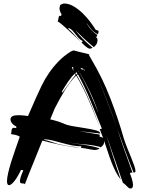

<svg xmlns="http://www.w3.org/2000/svg" viewBox="-20 -1005 814 1097"><path d="M556 -163 550 -166Q508 -177 461 -180Q414 -183 365 -193Q413 -183 459 -177.5Q505 -172 550 -157Q536 -148 520 -148Q501 -150 482.5 -154Q464 -158 443 -160Q443 -166 446 -169Q417 -169 388.5 -175Q360 -181 333 -188.5Q306 -196 280.5 -202.5Q255 -209 233 -209Q233 -206 232 -206Q258 -201 281 -192Q304 -183 333 -178Q361 -171 387.5 -168Q414 -165 440 -160Q398 -164 354.5 -172Q311 -180 269 -190L222 -202Q197 -138 171.5 -76.5Q146 -15 122 48Q120 44 115.5 43.5Q111 43 106.5 43Q102 43 98 40.5Q94 38 94 30Q94 22 98 7.5Q102 -7 113 -31Q111 -33 106.5 -33.5Q102 -34 100 -34Q80 8 61.5 30.5Q43 53 32 53Q20 53 20 30Q20 11 27 -18.5Q34 -48 44.5 -82Q55 -116 68 -152.5Q81 -189 93 -224Q82 -231 69.5 -234Q57 -237 42 -239Q45 -243 45 -249Q45 -255 46 -261Q47 -267 50 -271Q53 -275 61 -275Q63 -275 73 -273V-282Q57 -290 48.5 -301Q40 -312 40 -323Q40 -347 86 -347Q99 -347 112.5 -345.5Q126 -344 140 -342L186 -447Q201 -481 218.5 -517Q236 -553 260 -588Q284 -623 314.5 -654.5Q345 -686 385 -711L400 -717Q428 -710 445.5 -705.5Q463 -701 474 -699Q484 -695 490 -694H489L490 -691Q490 -690 489 -689L501 -668Q566 -559 611 -442Q656 -325 688 -212Q696 -187 707.5 -158.5Q719 -130 729.5 -104.5Q740 -79 747 -58.5Q754 -38 754 -29Q754 -22 751 -20.5Q748 -19 743 -19Q717 -84 694 -147Q671 -209 649 -272Q669 -209 691 -147Q714 -84 737 -19H730Q724 -19 722 -13Q724 -11 727 -2.5Q730 6 733 15.5Q736 25 738 35Q740 45 740 50Q740 72 727 72Q720 72 716 69Q712 66 707 61L697 51Q691 45 682 39L586 -237Q607 -172 627.5 -107Q648 -42 670 21Q654 2 640.5 -25Q627 -52 615.5 -82Q604 -112 594 -143.5Q584 -175 574 -203Q574 -201 574.5 -199.5Q575 -198 575 -196Q575 -180 565 -172ZM550 -267Q552 -267 556 -268.5Q560 -270 562 -270Q529 -353 496.5 -431Q464 -509 425 -581L419 -575L434 -548Q469 -484 497 -416Q525 -348 550 -276Q521 -354 487.5 -431.5Q454 -509 416 -572L412 -570Q378 -535 348.5 -486Q319 -437 293 -386L267 -323L284 -319Q299 -315 313.5 -310.5Q328 -306 339 -301Q361 -290 397 -284Q433 -278 467.5 -272.5Q502 -267 527.5 -260.5Q553 -254 553 -242L431 -256Q442 -254 458 -251.5Q474 -249 490.5 -246Q507 -243 523 -240.5Q539 -238 550 -236Q550 -233 549.5 -230.5Q549 -228 549 -226Q549 -224 551.5 -223.5Q554 -223 557.5 -222.5Q561 -222 564 -220Q567 -219 570 -214ZM333 -481Q335 -481 334.5 -478.5Q334 -476 335 -476Q337 -476 347 -490Q357 -504 370 -522Q383 -540 395 -556Q407 -572 412 -577L407 -584Q386 -564 368 -537Q350 -510 333 -481ZM434 -589Q466 -535 493 -476Q519 -418 542 -360Q523 -418 496 -476Q468 -535 435 -589ZM587 -439Q618 -359 648 -276Q620 -357 589 -436Q560 -514 522 -593Q558 -517 587 -439ZM440 -611Q453 -608 458 -605Q463 -602 465 -602L466 -605Q467 -605 462 -606Q457 -607 454 -608L456 -612L444 -616ZM391 -621 399 -600 398 -621Q396 -621 393.5 -622Q391 -623 389 -623ZM417 -592 410 -587 416 -579 422 -585ZM431 -594H432L427 -601V-600ZM315 -906Q317 -915 323 -915Q324 -915 328 -913L332 -923Q326 -931 323 -941Q320 -951 320 -959Q321 -964 322 -969.5Q323 -975 326 -978Q329 -979 335 -982Q341 -985 346 -985Q374 -985 402 -968Q430 -951 454 -927.5Q478 -904 496.5 -879Q515 -854 524 -839Q527 -833 535 -832Q543 -831 543 -825Q543 -817 539 -809Q517 -820 502.5 -836.5Q488 -853 474 -876Q485 -852 502 -834Q519 -816 536 -805Q534 -801 532.5 -797.5Q531 -794 530 -789Q535 -789 536 -784.5Q537 -780 537 -775Q537 -762 530.5 -751.5Q524 -741 516 -736L512 -739Q482 -764 459 -785.5Q436 -807 411 -832Q428 -809 452.5 -784Q477 -759 509 -732Q501 -727 493 -727Q488 -727 481.5 -731Q475 -735 468.5 -740.5Q462 -746 456 -752L446 -762L453 -770Q439 -777 429 -788Q419 -799 411 -810Q403 -821 394 -830.5Q385 -840 373 -845Q373 -843 369 -841Q389 -826 405 -806Q421 -787 441 -766Q427 -780 408 -798Q387 -818 367 -836Q347 -854 331.5 -867Q316 -880 310 -882Q312 -887 313 -893.5Q314 -900 315 -906ZM445 -763Q443 -764 441 -766Q443 -764 445 -763Z"/></svg>

Font: Finger Paint
Style: Regular
Weight: 400
Designer: Ralph du Carrois
Foundry: Ralph du Carrois
Version: Version 1.002